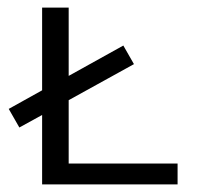

<svg xmlns="http://www.w3.org/2000/svg" viewBox="-20 -486 520 506"><path d="M448 -55V0H91V-183L31 -150L3 -199L91 -248V-466H161V-286L305 -366L333 -317L161 -222V-55Z"/></svg>

Font: Ysabeau SC
Style: Regular
Weight: 400
Designer: Christian Thalmann (Catharsis Fonts)
Version: Version 0.003